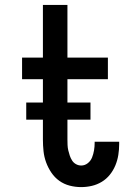

<svg xmlns="http://www.w3.org/2000/svg" viewBox="-20 -755 540 783"><path d="M311 8Q287 8 264 2Q241 -4 222 -17.5Q203 -31 189.5 -51Q176 -71 168 -93Q160 -115 157.5 -138.5Q155 -162 155 -186V-432H70V-520H155V-735H255V-520H420V-432H255V-186Q255 -175 255.5 -163.5Q256 -152 258.5 -141.5Q261 -131 264.5 -120.5Q268 -110 274 -100.5Q280 -91 290 -85.5Q300 -80 311 -80Q326 -80 338 -89.5Q350 -99 355.5 -113Q361 -127 363.5 -142Q366 -157 366 -172V-177H466V-167Q466 -145 462.5 -123Q459 -101 450.5 -80.5Q442 -60 428 -42.5Q414 -25 395 -13.5Q376 -2 354.5 3Q333 8 311 8ZM349 -267H87V-337H349Z"/></svg>

Font: Iosevka SS18 Semibold
Style: Regular
Weight: 600
Monospace: yes
Designer: Belleve Invis
Foundry: Belleve Invis
Version: Version 25.1.1; ttfautohint (v1.8.4)